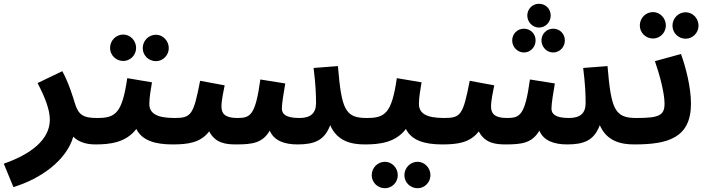

<svg xmlns="http://www.w3.org/2000/svg" viewBox="-55 -760 3740 1017"><path d="M16 231C162 187 298 88 333 -36C359 -10 398 5 449 5C501 5 530 -25 530 -67C530 -106 509 -135 459 -135C386 -135 360 -151 341 -215C335 -235 310 -320 275 -383L144 -320C180 -251 209 -182 209 -126C209 -19 106 58 -35 107Z M598 -437C635 -437 666 -468 666 -506C666 -545 635 -577 598 -577C559 -577 528 -545 528 -506C528 -468 559 -437 598 -437ZM771 -436C808 -436 839 -467 839 -505C839 -544 808 -576 771 -576C732 -576 701 -544 701 -505C701 -467 732 -436 771 -436ZM450 5C526 5 612 -4 667 -77C697 -16 766 5 859 5C911 5 939 -25 939 -67C939 -106 919 -135 869 -135C771 -135 736 -162 736 -210C736 -246 745 -293 750 -324L619 -346C592 -160 557 -135 460 -135Z M859 5C941 5 1007 -4 1053 -64C1086 -1 1142 5 1196 5C1286 5 1336 -4 1374 -68C1396 -15 1451 5 1521 5C1610 5 1664 -16 1694 -97C1732 -9 1811 5 1877 5C1930 5 1958 -25 1958 -67C1958 -106 1937 -135 1887 -135C1773 -135 1754 -181 1735 -410L1606 -400C1617 -313 1619 -259 1619 -214C1619 -161 1591 -135 1531 -135C1456 -135 1438 -158 1438 -185C1438 -212 1448 -271 1456 -318L1324 -339C1298 -149 1271 -135 1203 -135C1137 -135 1118 -158 1118 -196C1118 -228 1129 -278 1135 -308L1005 -332C970 -151 958 -135 869 -135Z M1878 5C1954 5 2040 -4 2095 -77C2125 -16 2194 5 2287 5C2339 5 2367 -25 2367 -67C2367 -106 2347 -135 2297 -135C2199 -135 2164 -162 2164 -210C2164 -246 2173 -293 2178 -324L2047 -346C2020 -160 1985 -135 1888 -135ZM2157 237C2194 237 2225 206 2225 168C2225 129 2194 97 2157 97C2118 97 2087 129 2087 168C2087 206 2118 237 2157 237ZM1984 237C2021 237 2052 206 2052 168C2052 129 2021 97 1984 97C1945 97 1914 129 1914 168C1914 206 1945 237 1984 237Z M2800 -614C2835 -614 2862 -643 2862 -678C2862 -713 2835 -740 2800 -740C2766 -740 2738 -713 2738 -678C2738 -643 2766 -614 2800 -614ZM2720 -482C2755 -482 2782 -511 2782 -546C2782 -581 2755 -608 2720 -608C2686 -608 2658 -581 2658 -546C2658 -511 2686 -482 2720 -482ZM2875 -482C2910 -482 2937 -511 2937 -546C2937 -581 2910 -608 2875 -608C2841 -608 2813 -581 2813 -546C2813 -511 2841 -482 2875 -482ZM2287 5C2369 5 2435 -4 2481 -64C2514 -1 2570 5 2624 5C2714 5 2764 -4 2802 -68C2824 -15 2879 5 2949 5C3038 5 3092 -16 3122 -97C3160 -9 3239 5 3305 5C3358 5 3386 -25 3386 -67C3386 -106 3365 -135 3315 -135C3201 -135 3182 -181 3163 -410L3034 -400C3045 -313 3047 -259 3047 -214C3047 -161 3019 -135 2959 -135C2884 -135 2866 -158 2866 -185C2866 -212 2876 -271 2884 -318L2752 -339C2726 -149 2699 -135 2631 -135C2565 -135 2546 -158 2546 -196C2546 -228 2557 -278 2563 -308L2433 -332C2398 -151 2386 -135 2297 -135Z M3404 -556C3441 -556 3472 -587 3472 -625C3472 -664 3441 -696 3404 -696C3365 -696 3334 -664 3334 -625C3334 -587 3365 -556 3404 -556ZM3577 -555C3614 -555 3645 -586 3645 -624C3645 -663 3614 -695 3577 -695C3538 -695 3507 -663 3507 -624C3507 -586 3538 -555 3577 -555ZM3306 5C3482 5 3605 -29 3605 -211C3605 -298 3577 -406 3552 -474L3414 -436C3439 -365 3465 -267 3465 -211C3465 -148 3435 -135 3316 -135Z"/></svg>

Font: Noto Sans Arabic UI
Style: Bold
Weight: 700
Designer: Monotype Design Team, Nadine Chahine and Nizar Qandah
Foundry: Monotype Imaging Inc.
Version: Version 2.010